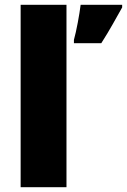

<svg xmlns="http://www.w3.org/2000/svg" viewBox="-20 -780 529 800"><path d="M257 0H66V-760H257ZM489 -749Q468 -712 449 -678Q430 -644 402 -600H288V-614Q296 -643 304 -685.5Q312 -728 316 -760H489Z"/></svg>

Font: Noto Sans Thaana Black
Style: Regular
Weight: 900
Designer: David Williams
Foundry: Google Inc.
Version: Version 3.001; ttfautohint (v1.8.4.7-5d5b)